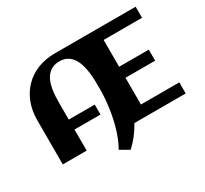

<svg xmlns="http://www.w3.org/2000/svg" viewBox="-166 -950 1442 1348"><g transform="rotate(-30 554.5 -276.5)"><path d="M1068.4 0H652.8Q627.9 44.4 598.4 82.3Q568.8 120.1 535.6 149.4L462.9 107.4Q480 78.6 493.9 44.7Q507.8 10.7 519 -26.4Q530.3 -63.5 538.3 -102.5Q546.4 -141.6 551.8 -180.2Q557.1 -218.8 559.8 -256.1Q562.5 -293.5 562.5 -327.1Q562.5 -353.5 562 -387Q561.5 -420.4 557.6 -455.1Q553.7 -489.7 544.7 -522.7Q535.6 -555.7 519 -581.5Q502.4 -607.4 476.6 -623Q450.7 -638.7 412.6 -638.7Q378.9 -638.7 355 -627.2Q331.1 -615.7 314.7 -596.4Q298.3 -577.1 288.6 -551.8Q278.8 -526.4 273.7 -498.3Q268.6 -470.2 267.1 -441.7Q265.6 -413.1 265.6 -387.7V-251.5H476.1V-170.9H265.6V0H71.8V-357.4Q71.8 -434.1 96.2 -497.6Q120.6 -561 165.3 -606.7Q210 -652.3 272.7 -677.7Q335.4 -703.1 412.6 -703.1H1068.4V-613.3H757.3V-396H997.6V-306.6H757.3V-89.8H1068.4Z"/></g></svg>

Font: Aclonica
Style: Regular
Weight: 400
Version: Version 1.001